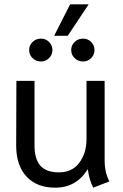

<svg xmlns="http://www.w3.org/2000/svg" viewBox="-20 -860 572 890"><path d="M55 0ZM55 -185 56 -485H140V-186Q140 -122 167.5 -91.5Q195 -61 254 -61Q314 -61 347.5 -105.5Q381 -150 381 -215V-485H465V-122Q465 -88 470.5 -64Q476 -40 487 -19L412 10Q404 -5 397 -28Q390 -51 387 -76Q334 10 236 10Q151 10 103 -41.5Q55 -93 55 -185ZM305 -840H391L294 -694H231ZM115 -628Q115 -650 131 -665.5Q147 -681 170 -681Q192 -681 207.5 -665.5Q223 -650 223 -628Q223 -606 207.5 -590.5Q192 -575 170 -575Q147 -575 131 -590.5Q115 -606 115 -628ZM310 -628Q310 -650 326 -665.5Q342 -681 365 -681Q387 -681 402.5 -665.5Q418 -650 418 -628Q418 -606 402.5 -590.5Q387 -575 365 -575Q342 -575 326 -590.5Q310 -606 310 -628Z"/></svg>

Font: Niramit
Style: Regular
Weight: 400
Version: Version 1.000; ttfautohint (v1.6)